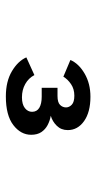

<svg xmlns="http://www.w3.org/2000/svg" viewBox="143 -1064 329 656"><g transform="rotate(90 308.0 -735.5)"><path d="M309 -590.5Q257.5 -590.5 222.8 -611.2Q188 -632 175.5 -660.5L236 -688Q246.5 -668 266.5 -656.8Q286.5 -645.5 312 -645.5Q336 -645.5 348.8 -655.5Q361.5 -665.5 361.5 -680Q361.5 -696.5 347.8 -704.8Q334 -713 310 -713H279.5V-767H307.5Q329.5 -767 338 -775.8Q346.5 -784.5 346.5 -796Q346.5 -807 337.2 -815.8Q328 -824.5 306.5 -824.5Q283.5 -824.5 267 -813.2Q250.5 -802 241.5 -787L184.5 -811Q196.5 -839.5 230.8 -859.5Q265 -879.5 310 -879.5Q362.5 -879.5 393.2 -857.8Q424 -836 424 -802Q424 -779.5 409.2 -764.5Q394.5 -749.5 375 -744Q392 -741 406.8 -733.2Q421.5 -725.5 430.8 -711.8Q440 -698 440 -677Q440 -641.5 406.8 -616Q373.5 -590.5 309 -590.5Z"/></g></svg>

Font: Overpass Mono Light Medium
Style: Regular
Weight: 500
Monospace: yes
Version: Version 4.000